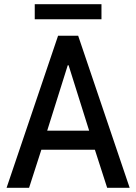

<svg xmlns="http://www.w3.org/2000/svg" viewBox="-20 -889 645 909"><path d="M11.2 0 254.9 -719.7H350.1L593.8 0H487.3L419.9 -209L409.7 -246.1L304.7 -580.1H300.8L195.8 -246.1L185.1 -209L117.7 0ZM138.2 -180.2V-270.5H466.8V-180.2ZM144.5 -797.9V-869.1H460.4V-797.9Z"/></svg>

Font: Reddit Sans Condensed Medium
Style: Regular
Weight: 500
Designer: Stephen Hutchings
Foundry: Reddit
Version: Version 1.014